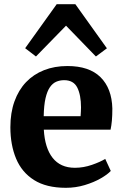

<svg xmlns="http://www.w3.org/2000/svg" viewBox="-20 -885 588 916"><path d="M294.5 11Q201 11 142.5 -26Q84 -63 56.8 -128.2Q29.5 -193.5 29.5 -278Q29.5 -347 49 -401.2Q68.5 -455.5 104.2 -493Q140 -530.5 190 -550.2Q240 -570 301.5 -570Q405.5 -570 459.5 -516.8Q513.5 -463.5 516 -367.5Q516 -334 513.8 -309.5Q511.5 -285 507.5 -266.5H189Q191.5 -223 202 -189.2Q212.5 -155.5 231 -132Q249.5 -108.5 276 -96.5Q302.5 -84.5 337.5 -84.5Q378 -84.5 418.5 -98.5Q459 -112.5 482 -127L508.5 -69.5Q493 -52.5 460.2 -33.8Q427.5 -15 384.2 -2Q341 11 294.5 11ZM188.5 -330.5H364.5Q365 -341 365.8 -351.5Q366.5 -362 366.5 -372.5Q366.5 -431.5 348.8 -467Q331 -502.5 286 -502.5Q265.5 -502.5 248.2 -495Q231 -487.5 218 -468.8Q205 -450 197.2 -416.5Q189.5 -383 188.5 -330.5ZM151.5 -615.5 100 -655 250.5 -865H339.5L490 -654.5L437.5 -615.5L295 -762.5Z"/></svg>

Font: Merriweather ExtraBold
Style: Regular
Weight: 800
Version: Version 2.100